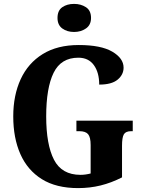

<svg xmlns="http://www.w3.org/2000/svg" viewBox="-20 -955 736 985"><path d="M381 10Q268 10 194.5 -36Q121 -82 84.5 -164.5Q48 -247 48 -358Q48 -466 86 -548.5Q124 -631 199 -677.5Q274 -724 384 -724Q498 -724 556 -690Q614 -656 614 -608Q614 -572 583.5 -546.5Q553 -521 489 -521Q489 -583 461.5 -621Q434 -659 382 -659Q293 -659 255 -581.5Q217 -504 217 -358Q217 -213 257 -135.5Q297 -58 393 -58Q418 -58 445 -65V-211Q445 -251 432 -266.5Q419 -282 387 -282H372V-336H661V-282H653Q625 -282 615.5 -266Q606 -250 606 -207V-45Q551 -17 496 -3.5Q441 10 381 10ZM360 -791Q324 -791 299.5 -809Q275 -827 275 -863Q275 -901 299.5 -918Q324 -935 360 -935Q395 -935 421 -918Q447 -901 447 -863Q447 -827 421 -809Q395 -791 360 -791Z"/></svg>

Font: Noto Serif Thai Condensed ExtraBold
Style: Regular
Weight: 800
Width: 3
Designer: Monotype Design Team
Foundry: Monotype Imaging Inc.
Version: Version 2.002; ttfautohint (v1.8.4.7-5d5b)